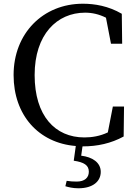

<svg xmlns="http://www.w3.org/2000/svg" viewBox="-20 -770 732 1031"><path d="M425 16C503 16 576 0 644 -37L646 -198H586L559 -59C517 -39 474 -32 433 -32C276 -32 166 -148 166 -367C166 -585 286 -702 437 -702C474 -702 511 -694 549 -675L576 -535H636L634 -696C562 -738 488 -750 425 -750C211 -750 53 -591 53 -367C53 -152 187 -2 387 14L376 93C431 101 457 117 457 152C457 184 435 205 392 205C372 205 357 204 338 201L331 230C347 235 371 241 401 241C480 241 521 203 521 153C521 102 475 73 416 66L423 16Z"/></svg>

Font: Noto Serif CJK JP Medium
Style: Regular
Weight: 500
Designer: Ryoko NISHIZUKA 西塚涼子 (kana & ideographs); Frank Grießhammer (Latin, Greek & Cyrillic); Wenlong ZHANG 张文龙 (bopomofo); San
Foundry: Adobe Systems Incorporated
Version: Version 1.000;PS 1;hotconv 16.6.53;makeotf.lib2.5.65590